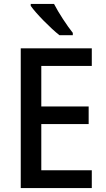

<svg xmlns="http://www.w3.org/2000/svg" viewBox="-20 -961 543 981"><path d="M256 -941H137V-931C164 -892 240 -815 284 -781H352V-793C323 -829 279 -896 256 -941ZM449 0V-91H191V-327H433V-417H191V-624H449V-714H86V0Z"/></svg>

Font: Noto Sans Arabic UI SmCn Md
Style: Regular
Weight: 500
Width: 4
Designer: Monotype Design Team, Nadine Chahine and Nizar Qandah
Foundry: Monotype Imaging Inc.
Version: Version 2.010